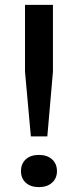

<svg xmlns="http://www.w3.org/2000/svg" viewBox="-20 -760 320 787"><path d="M106.5 -201 82.5 -466V-740H197V-466L174 -201ZM66 -58.5Q66 -89 85.8 -107Q105.5 -125 139.5 -125Q173.5 -125 193.5 -106.8Q213.5 -88.5 213.5 -58.5Q213.5 -29 193.2 -11Q173 7 139.5 7Q106 7 86 -10.8Q66 -28.5 66 -58.5Z"/></svg>

Font: Encode Sans Semi Expanded Medium
Style: Regular
Weight: 500
Width: 6
Designer: Multiple Designers
Foundry: Impallari Type
Version: Version 2.000